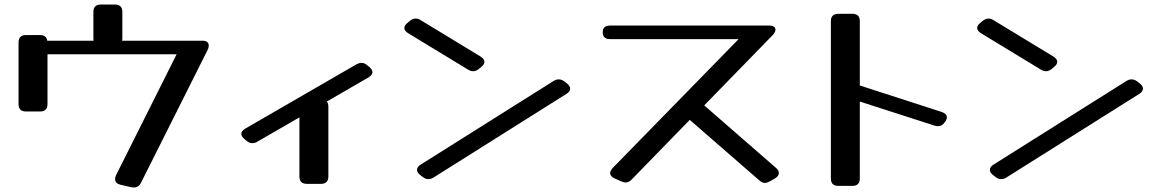

<svg xmlns="http://www.w3.org/2000/svg" viewBox="-20 -780 5147 849"><path d="M190 -320Q190 -287 157 -287H95Q62 -287 62 -320V-592Q62 -625 95 -625H157Q185 -625 189 -600H394Q393 -603 393 -608V-727Q393 -760 426 -760H488Q521 -760 521 -727V-608Q521 -603 520 -600H875Q903 -600 903 -578Q903 -569 899 -561L603 29Q593 49 572 49Q565 49 561 48L513 37Q489 31 489 12Q489 3 493 -5L761 -540H190Z M1117 -153Q1107 -147 1096 -147Q1082 -147 1071 -157L1061 -165Q1047 -177 1047 -188Q1047 -200 1064 -211L1557 -496Q1568 -502 1578 -502Q1592 -502 1603 -492L1613 -484Q1627 -472 1627 -461Q1627 -449 1610 -438L1425 -331Q1432 -323 1432 -308V0Q1432 33 1399 33H1337Q1304 33 1304 0V-261Z M2105 -530Q2122 -519 2122 -507Q2122 -495 2108 -484L2096 -474Q2084 -465 2072 -465Q2061 -465 2050 -472L1785 -633Q1768 -644 1768 -656Q1768 -668 1782 -679L1794 -689Q1806 -698 1818 -698Q1829 -698 1840 -691ZM2428 -422Q2439 -429 2451 -429Q2463 -429 2474 -421L2487 -411Q2501 -400 2501 -388Q2501 -375 2485 -365L1897 5Q1886 12 1874 12Q1862 12 1851 4L1838 -6Q1824 -17 1824 -29Q1824 -42 1840 -52Z M2773 14Q2761 27 2746 27Q2739 27 2727 22L2698 9Q2678 0 2678 -15Q2678 -24 2689 -37L3246 -607H2678Q2645 -607 2645 -637Q2645 -667 2678 -667H3381Q3409 -667 3409 -648Q3409 -639 3398 -626L3094 -314L3412 -37Q3424 -27 3424 -15Q3424 -2 3407 9L3384 22Q3378 25 3372.5 27Q3367 29 3362 29Q3351 29 3338 18L3030 -250Z M3782 9Q3782 42 3749 42H3687Q3654 42 3654 9V-686Q3654 -719 3687 -719H3749Q3782 -719 3782 -686V-402L4144 -285Q4167 -277 4167 -261Q4167 -253 4161 -244L4157 -239Q4146 -222 4128 -222Q4125 -222 4121.5 -222.5Q4118 -223 4114 -224L3782 -331Z M4638 -530Q4655 -519 4655 -507Q4655 -495 4641 -484L4629 -474Q4617 -465 4605 -465Q4594 -465 4583 -472L4318 -633Q4301 -644 4301 -656Q4301 -668 4315 -679L4327 -689Q4339 -698 4351 -698Q4362 -698 4373 -691ZM4961 -422Q4972 -429 4984 -429Q4996 -429 5007 -421L5020 -411Q5034 -400 5034 -388Q5034 -375 5018 -365L4430 5Q4419 12 4407 12Q4395 12 4384 4L4371 -6Q4357 -17 4357 -29Q4357 -42 4373 -52Z"/></svg>

Font: Yusei Magic
Style: Regular
Weight: 400
Designer: Tanukizamurai
Foundry: Yusei Magic Project
Version: Version 1.200